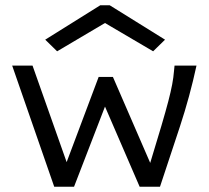

<svg xmlns="http://www.w3.org/2000/svg" viewBox="-20 -705 790 726"><path d="M185 1 26 -457H103L232 -92L353 -414H407L548 -89Q574 -174 590.5 -230Q607 -286 616.5 -322.5Q626 -359 631 -385.5Q636 -412 638 -437L640 -457H723Q698 -341 660.5 -227Q623 -113 585 1H508L377 -302L260 1ZM196 -511 151 -555 359 -685H395L604 -555L559 -511L377 -618Z"/></svg>

Font: Inconsolata ExtraExpanded
Style: Regular
Weight: 400
Width: 8
Monospace: yes
Designer: Raph Levien, Cyreal, Brenton Simpson
Foundry: Raph Levien, Cyreal, Google
Version: Version 3.001; ttfautohint (v1.8.2.53-6de2)